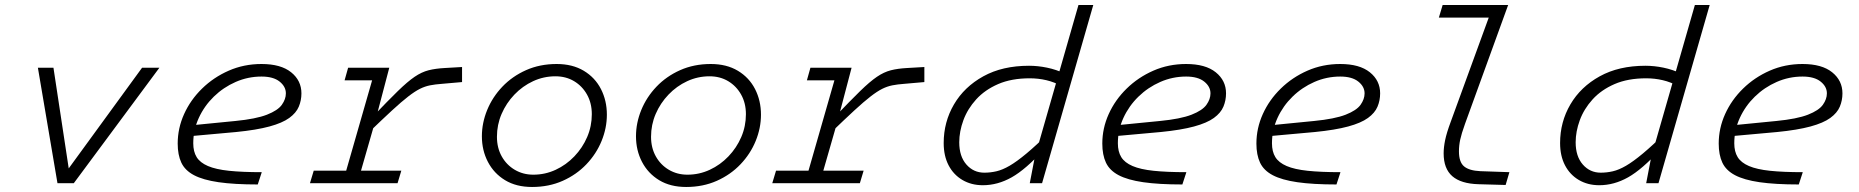

<svg xmlns="http://www.w3.org/2000/svg" viewBox="-20 -730 7408 765"><path d="M546 -460H615L274 0H231L229 -25ZM131 -460H193L259 -25L256 0H209Z M1022 -425Q968 -425 919 -403.5Q870 -382 832 -345Q794 -308 772 -260Q750 -212 750 -159Q750 -126 763.5 -104Q777 -82 808.5 -68.5Q840 -55 892.5 -49.5Q945 -44 1023 -44L1007 5Q913 5 851 -4Q789 -13 753 -32Q717 -51 702.5 -82Q688 -113 688 -158Q688 -219 713.5 -275.5Q739 -332 785 -377Q831 -422 891.5 -448.5Q952 -475 1022 -475Q1099 -475 1140 -442Q1181 -409 1181 -358Q1181 -330 1170.5 -305Q1160 -280 1132.5 -260Q1105 -240 1053.5 -226Q1002 -212 921 -204L711 -185L725 -229L918 -248Q1000 -256 1043.5 -273Q1087 -290 1103 -312.5Q1119 -335 1119 -358Q1119 -385 1094 -405Q1069 -425 1022 -425Z M1531 -460 1475 -247 1404 0H1345L1477 -460ZM1447 -200 1465 -265Q1526 -329 1565 -367Q1604 -405 1632 -424Q1660 -443 1687.5 -450Q1715 -457 1752 -459L1821 -463V-403L1741 -396Q1714 -394 1693.5 -390Q1673 -386 1653 -376Q1633 -366 1606.5 -345.5Q1580 -325 1542 -290Q1504 -255 1447 -200ZM1367 -460H1530L1516 -410H1353ZM1230 -50H1579L1564 0H1215Z M2198 -475Q2261 -475 2306 -448Q2351 -421 2374.5 -375Q2398 -329 2398 -273Q2398 -220 2377 -168.5Q2356 -117 2316.5 -75.5Q2277 -34 2222 -9.5Q2167 15 2100 15Q2037 15 1992.5 -12Q1948 -39 1924 -85Q1900 -131 1900 -187Q1900 -240 1921 -291.5Q1942 -343 1981.5 -384.5Q2021 -426 2076 -450.5Q2131 -475 2198 -475ZM2105 -34Q2152 -34 2194 -53.5Q2236 -73 2268.5 -107Q2301 -141 2319.5 -184Q2338 -227 2338 -275Q2338 -319 2319 -353Q2300 -387 2267.5 -406.5Q2235 -426 2193 -426Q2146 -426 2104 -406.5Q2062 -387 2029.5 -353Q1997 -319 1978.5 -276Q1960 -233 1960 -185Q1960 -141 1979 -107Q1998 -73 2031 -53.5Q2064 -34 2105 -34Z M2812 -475Q2875 -475 2920 -448Q2965 -421 2988.5 -375Q3012 -329 3012 -273Q3012 -220 2991 -168.5Q2970 -117 2930.5 -75.5Q2891 -34 2836 -9.5Q2781 15 2714 15Q2651 15 2606.5 -12Q2562 -39 2538 -85Q2514 -131 2514 -187Q2514 -240 2535 -291.5Q2556 -343 2595.5 -384.5Q2635 -426 2690 -450.5Q2745 -475 2812 -475ZM2719 -34Q2766 -34 2808 -53.5Q2850 -73 2882.5 -107Q2915 -141 2933.5 -184Q2952 -227 2952 -275Q2952 -319 2933 -353Q2914 -387 2881.5 -406.5Q2849 -426 2807 -426Q2760 -426 2718 -406.5Q2676 -387 2643.5 -353Q2611 -319 2592.5 -276Q2574 -233 2574 -185Q2574 -141 2593 -107Q2612 -73 2645 -53.5Q2678 -34 2719 -34Z M3373 -460 3317 -247 3246 0H3187L3319 -460ZM3289 -200 3307 -265Q3368 -329 3407 -367Q3446 -405 3474 -424Q3502 -443 3529.5 -450Q3557 -457 3594 -459L3663 -463V-403L3583 -396Q3556 -394 3535.5 -390Q3515 -386 3495 -376Q3475 -366 3448.5 -345.5Q3422 -325 3384 -290Q3346 -255 3289 -200ZM3209 -460H3372L3358 -410H3195ZM3072 -50H3421L3406 0H3057Z M4083 0 4103 -104 4277 -710H4336L4132 0ZM4212 -386Q4181 -403 4149 -410.5Q4117 -418 4083 -418Q4010 -418 3957 -395Q3904 -372 3869.5 -334Q3835 -296 3818.5 -251Q3802 -206 3802 -163Q3802 -107 3830.5 -74.5Q3859 -42 3902 -42Q3926 -42 3950 -47.5Q3974 -53 4002.5 -69.5Q4031 -86 4070 -118.5Q4109 -151 4164 -205L4140 -135Q4067 -55 4011 -23.5Q3955 8 3896 8Q3850 8 3814.5 -13Q3779 -34 3759.5 -71.5Q3740 -109 3740 -160Q3740 -244 3781 -314Q3822 -384 3898 -426Q3974 -468 4080 -468Q4115 -468 4151.5 -460.5Q4188 -453 4225 -436Z M4706 -425Q4652 -425 4603 -403.5Q4554 -382 4516 -345Q4478 -308 4456 -260Q4434 -212 4434 -159Q4434 -126 4447.5 -104Q4461 -82 4492.5 -68.5Q4524 -55 4576.5 -49.5Q4629 -44 4707 -44L4691 5Q4597 5 4535 -4Q4473 -13 4437 -32Q4401 -51 4386.5 -82Q4372 -113 4372 -158Q4372 -219 4397.5 -275.5Q4423 -332 4469 -377Q4515 -422 4575.5 -448.5Q4636 -475 4706 -475Q4783 -475 4824 -442Q4865 -409 4865 -358Q4865 -330 4854.5 -305Q4844 -280 4816.5 -260Q4789 -240 4737.5 -226Q4686 -212 4605 -204L4395 -185L4409 -229L4602 -248Q4684 -256 4727.5 -273Q4771 -290 4787 -312.5Q4803 -335 4803 -358Q4803 -385 4778 -405Q4753 -425 4706 -425Z M5320 -425Q5266 -425 5217 -403.5Q5168 -382 5130 -345Q5092 -308 5070 -260Q5048 -212 5048 -159Q5048 -126 5061.5 -104Q5075 -82 5106.5 -68.5Q5138 -55 5190.5 -49.5Q5243 -44 5321 -44L5305 5Q5211 5 5149 -4Q5087 -13 5051 -32Q5015 -51 5000.5 -82Q4986 -113 4986 -158Q4986 -219 5011.5 -275.5Q5037 -332 5083 -377Q5129 -422 5189.5 -448.5Q5250 -475 5320 -475Q5397 -475 5438 -442Q5479 -409 5479 -358Q5479 -330 5468.5 -305Q5458 -280 5430.5 -260Q5403 -240 5351.5 -226Q5300 -212 5219 -204L5009 -185L5023 -229L5216 -248Q5298 -256 5341.5 -273Q5385 -290 5401 -312.5Q5417 -335 5417 -358Q5417 -385 5392 -405Q5367 -425 5320 -425Z M5728 -710H5963L5948 -660H5713ZM5760 -244 5930 -710H5989L5817 -236Q5803 -197 5798 -173.5Q5793 -150 5793 -127Q5793 -84 5813.5 -67Q5834 -50 5878 -48L5994 -44L5979 7L5871 4Q5801 2 5766.5 -28Q5732 -58 5732 -119Q5732 -143 5738 -172Q5744 -201 5760 -244Z M6539 0 6559 -104 6733 -710H6792L6588 0ZM6668 -386Q6637 -403 6605 -410.5Q6573 -418 6539 -418Q6466 -418 6413 -395Q6360 -372 6325.5 -334Q6291 -296 6274.5 -251Q6258 -206 6258 -163Q6258 -107 6286.5 -74.5Q6315 -42 6358 -42Q6382 -42 6406 -47.5Q6430 -53 6458.5 -69.5Q6487 -86 6526 -118.5Q6565 -151 6620 -205L6596 -135Q6523 -55 6467 -23.5Q6411 8 6352 8Q6306 8 6270.5 -13Q6235 -34 6215.5 -71.5Q6196 -109 6196 -160Q6196 -244 6237 -314Q6278 -384 6354 -426Q6430 -468 6536 -468Q6571 -468 6607.5 -460.5Q6644 -453 6681 -436Z M7162 -425Q7108 -425 7059 -403.5Q7010 -382 6972 -345Q6934 -308 6912 -260Q6890 -212 6890 -159Q6890 -126 6903.5 -104Q6917 -82 6948.5 -68.5Q6980 -55 7032.5 -49.5Q7085 -44 7163 -44L7147 5Q7053 5 6991 -4Q6929 -13 6893 -32Q6857 -51 6842.5 -82Q6828 -113 6828 -158Q6828 -219 6853.5 -275.5Q6879 -332 6925 -377Q6971 -422 7031.5 -448.5Q7092 -475 7162 -475Q7239 -475 7280 -442Q7321 -409 7321 -358Q7321 -330 7310.5 -305Q7300 -280 7272.5 -260Q7245 -240 7193.5 -226Q7142 -212 7061 -204L6851 -185L6865 -229L7058 -248Q7140 -256 7183.5 -273Q7227 -290 7243 -312.5Q7259 -335 7259 -358Q7259 -385 7234 -405Q7209 -425 7162 -425Z"/></svg>

Font: Intel One Mono Light
Style: Italic
Weight: 300
Italic angle: -16°
Monospace: yes
Designer: Fred Shallcrass
Foundry: Frere-Jones Type LLC
Version: Version 1.004